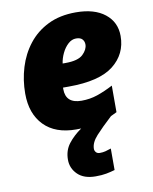

<svg xmlns="http://www.w3.org/2000/svg" viewBox="-90 -630 759 953"><g transform="rotate(-10 289.5 -153.5)"><path d="M259.8 9.8Q155.3 9.8 98.1 -48.8Q41 -107.4 41 -209Q41 -276.9 60.3 -340.3Q79.6 -403.8 118.9 -454.1Q158.2 -504.4 217.8 -533.7Q277.3 -563 357.9 -563Q451.2 -563 504.2 -521Q557.1 -479 557.1 -409.2Q557.1 -317.9 485.8 -262Q414.6 -206.1 259.8 -206.1H231V-198.2Q231 -126 311 -126Q353 -126 390.6 -138.7Q428.2 -151.4 471.2 -173.8V-40Q455.1 -31.7 440.9 -25.4Q390.1 21.5 359.6 54.9Q329.1 88.4 329.1 120.1Q329.1 129.4 335.7 137.2Q342.3 145 355 145Q370.6 145 383.8 141.6Q397 138.2 412.1 132.8V241.2Q390.1 247.6 368.4 251.7Q346.7 255.9 314.9 255.9Q255.9 255.9 224.4 225.1Q192.9 194.3 192.9 150.9Q192.9 104.5 218.5 71Q244.1 37.6 284.7 9.3Q272.9 9.8 259.8 9.8ZM250 -324.2H264.2Q328.1 -324.2 353 -348.4Q377.9 -372.6 377.9 -397.9Q377.9 -413.6 368.2 -424.3Q358.4 -435.1 336.9 -435.1Q314.9 -435.1 296.4 -418Q277.8 -400.9 265.6 -375.2Q253.4 -349.6 250 -324.2Z"/></g></svg>

Font: Open Sans ExtraBold
Style: Italic
Weight: 800
Italic angle: -12°
Designer: Monotype Design Team
Foundry: Monotype Imaging Inc.
Version: Version 3.000; ttfautohint (v1.8.4)